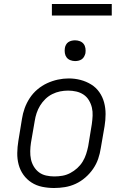

<svg xmlns="http://www.w3.org/2000/svg" viewBox="-20 -934 640 962"><path d="M251 8Q221 8 191.5 2Q162 -4 138 -19.5Q114 -35 97.5 -58Q81 -81 73.5 -109Q66 -137 66.5 -167.5Q67 -198 72 -228L90 -338Q94 -365 103.5 -391.5Q113 -418 129 -442.5Q145 -467 167.5 -486Q190 -505 216 -517Q242 -529 269.5 -535Q297 -541 324 -541Q355 -541 383.5 -533.5Q412 -526 436.5 -511Q461 -496 477.5 -472.5Q494 -449 501.5 -421Q509 -393 509 -362.5Q509 -332 504 -302L485 -192Q481 -165 472 -138.5Q463 -112 446.5 -88Q430 -64 407.5 -44.5Q385 -25 359 -13Q333 -1 305.5 3.5Q278 8 251 8ZM252 -50Q273 -50 293 -53.5Q313 -57 332 -67Q351 -77 367 -91.5Q383 -106 394 -124Q405 -142 411.5 -162Q418 -182 422 -202L440 -312Q443 -333 444 -354Q445 -375 440.5 -394.5Q436 -414 425.5 -431.5Q415 -449 398.5 -460Q382 -471 362 -475.5Q342 -480 321 -480Q301 -480 281 -476Q261 -472 242 -462.5Q223 -453 207.5 -438Q192 -423 181 -405Q170 -387 163.5 -367.5Q157 -348 154 -328L135 -218Q132 -198 131.5 -177Q131 -156 135 -136.5Q139 -117 149.5 -99.5Q160 -82 175.5 -70.5Q191 -59 211 -54.5Q231 -50 252 -50ZM356 -628Q344 -628 332.5 -632.5Q321 -637 314 -646Q307 -655 305 -667.5Q303 -680 305 -693Q306 -701 310.5 -709.5Q315 -718 322.5 -723Q330 -728 339 -730Q348 -732 356 -732Q369 -732 380.5 -727.5Q392 -723 399 -714Q406 -705 408 -692.5Q410 -680 408 -667Q406 -659 401.5 -650.5Q397 -642 389.5 -637Q382 -632 373.5 -630Q365 -628 356 -628ZM240 -856V-914H540V-856Z"/></svg>

Font: Iosevka Slab Light Extended
Style: Italic
Weight: 300
Width: 7
Italic angle: -9°
Monospace: yes
Designer: Belleve Invis
Foundry: Belleve Invis
Version: Version 11.1.0; ttfautohint (v1.8.3)